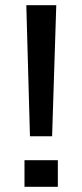

<svg xmlns="http://www.w3.org/2000/svg" viewBox="-20 -717 315 737"><path d="M95 -194 81 -697H196L180 -194ZM74 0V-102H202V0Z"/></svg>

Font: Ruda SemiBold
Style: Regular
Weight: 600
Designer: Mariela Monsalve and Angelina Sanchez
Foundry: Mariela Monsalve and Angelina Sanchez
Version: Version 2.001